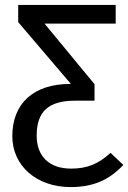

<svg xmlns="http://www.w3.org/2000/svg" viewBox="-20 -547 521 780"><path d="M429 74C380 119 334 138 269 138C180 138 129 88 129 4C129 -93 176 -138 285 -138H364V-205L161 -451H450V-527H54V-457L268 -206H265C117 -206 30 -127 30 6C30 126 128 213 267 213C360 213 425 183 481 123Z"/></svg>

Font: Fira Sans
Style: Regular
Weight: 400
Designer: Carrois Corporate & Edenspiekermann AG
Foundry: Carrois Corporate GbR & Edenspiekermann AG
Version: Version 4.203